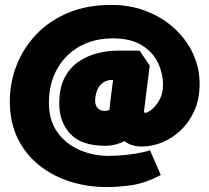

<svg xmlns="http://www.w3.org/2000/svg" viewBox="-20 -650 852 781"><path d="M589 -383 548 -444H459Q420 -444 378.5 -434Q337 -424 301 -400Q265 -376 243 -334.5Q221 -293 221 -229Q221 -153 266.5 -105Q312 -57 408 -57Q430 -57 449.5 -62Q469 -67 487 -76Q501 -64 519.5 -59Q538 -54 557 -54Q598 -54 639 -70.5Q680 -87 715 -120Q750 -153 771 -200.5Q792 -248 792 -309Q792 -374 765 -432Q738 -490 689.5 -534.5Q641 -579 575.5 -604.5Q510 -630 433 -630Q334 -630 257.5 -598Q181 -566 128 -510.5Q75 -455 47.5 -384.5Q20 -314 20 -238Q20 -152 52 -87Q84 -22 139 22Q194 66 265 88.5Q336 111 414 111Q463 111 517 103Q571 95 634 62L590 -39Q568 -31 534.5 -25.5Q501 -20 470 -18Q439 -16 423 -16Q359 -16 303.5 -40Q248 -64 213.5 -112Q179 -160 179 -231Q179 -291 198 -339Q217 -387 252 -422Q287 -457 334.5 -475.5Q382 -494 439 -494Q511 -494 556 -466.5Q601 -439 622 -395.5Q643 -352 643 -304Q643 -269 628.5 -243.5Q614 -218 597 -204.5Q580 -191 571 -191Q568 -191 566.5 -193Q565 -195 566 -200ZM406 -199Q392 -199 383.5 -205Q375 -211 371 -220Q367 -229 367 -237Q367 -261 374.5 -281Q382 -301 398 -313Q414 -325 438 -325H440L428 -231Q427 -227 426.5 -218.5Q426 -210 426 -205Q425 -202 418 -200.5Q411 -199 406 -199Z"/></svg>

Font: Catamaran Thin Black
Style: Regular
Weight: 900
Version: Version 2.000